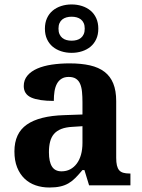

<svg xmlns="http://www.w3.org/2000/svg" viewBox="-20 -834 639 864"><path d="M200.2 -148.9Q200.2 -106 213.9 -84.5Q227.5 -63 256.8 -63Q278.3 -63 295.7 -72Q313 -81.1 325.4 -97.7Q337.9 -114.3 344.5 -137.9Q351.1 -161.6 351.1 -190.9V-266.1L306.2 -263.2Q276.4 -261.7 255.9 -253.7Q235.4 -245.6 223.1 -231.4Q210.9 -217.3 205.6 -196.8Q200.2 -176.3 200.2 -148.9ZM289.1 -487.8Q270 -487.8 257.1 -479.7Q244.1 -471.7 236.3 -457.3Q228.5 -442.9 225.3 -423.1Q222.2 -403.3 222.2 -379.9Q154.8 -379.9 120.8 -395Q86.9 -410.2 86.9 -446.8Q86.9 -474.1 103.3 -493.7Q119.6 -513.2 147.7 -525.4Q175.8 -537.6 213.1 -543.2Q250.5 -548.8 293 -548.8Q345.7 -548.8 385 -539.8Q424.3 -530.8 450.4 -510.7Q476.6 -490.7 489.7 -458.3Q502.9 -425.8 502.9 -378.9V-124Q502.9 -103.5 506.1 -89.8Q509.3 -76.2 516.1 -68.1Q522.9 -60.1 534.7 -56.6Q546.4 -53.2 563 -53.2H566.9V0H380.9L359.9 -68.8H351.1Q334.5 -48.8 319.8 -33.9Q305.2 -19 288.6 -9.3Q272 0.5 251.2 5.1Q230.5 9.8 202.1 9.8Q168.9 9.8 140.4 0Q111.8 -9.8 90.6 -30Q69.3 -50.3 57.1 -80.8Q44.9 -111.3 44.9 -152.8Q44.9 -234.4 100.8 -273.4Q156.7 -312.5 269 -315.9L351.1 -318.8V-374Q351.1 -398.9 349.1 -419.9Q347.2 -440.9 340.8 -456.1Q334.5 -471.2 322 -479.5Q309.6 -487.8 289.1 -487.8ZM422.4 -705.1Q422.4 -678.2 413.1 -658Q403.8 -637.7 387.5 -624Q371.1 -610.4 349.1 -603.3Q327.1 -596.2 302.2 -596.2Q277.3 -596.2 255.4 -603.3Q233.4 -610.4 217 -624Q200.7 -637.7 191.4 -658Q182.1 -678.2 182.1 -705.1Q182.1 -731.4 191.4 -752Q200.7 -772.5 217 -786.1Q233.4 -799.8 255.4 -806.9Q277.3 -814 302.2 -814Q327.1 -814 349.1 -806.9Q371.1 -799.8 387.5 -786.1Q403.8 -772.5 413.1 -752Q422.4 -731.4 422.4 -705.1ZM361.3 -705.1Q361.3 -719.7 356.7 -730Q352.1 -740.2 344 -746.6Q335.9 -752.9 325.2 -755.9Q314.5 -758.8 302.2 -758.8Q290 -758.8 279.3 -755.9Q268.6 -752.9 260.5 -746.6Q252.4 -740.2 247.8 -730Q243.2 -719.7 243.2 -705.1Q243.2 -690.4 247.8 -680.2Q252.4 -669.9 260.5 -663.3Q268.6 -656.7 279.3 -653.8Q290 -650.9 302.2 -650.9Q314.5 -650.9 325.2 -653.8Q335.9 -656.7 344 -663.3Q352.1 -669.9 356.7 -680.2Q361.3 -690.4 361.3 -705.1Z"/></svg>

Font: Droid Serif
Style: Bold
Weight: 700
Designer: Monotype Design team
Foundry: Monotype Imaging Inc.
Version: Version 1.03